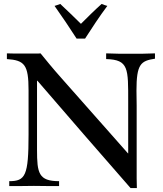

<svg xmlns="http://www.w3.org/2000/svg" viewBox="-20 -945 827 975"><path d="M496 -925C458 -891 424 -857 391 -824C357 -857 323 -891 286 -925C276 -921 267 -918 257 -915C296 -860 333 -805 369 -749H412C448 -805 484 -860 525 -915C515 -918 505 -921 496 -925ZM767 -674C724 -672 687 -672 645 -672C603 -672 560 -672 519 -674V-645C634 -642 631 -597 631 -428V-166H630L294 -546C244 -602 213 -641 186 -674C178 -673 171 -673 163 -673H58C44 -673 29 -674 15 -674V-645C105 -639 125 -616 125 -486V-261C125 -53 109 -25 27 -25V0H69C97 0 121 -1 152 -1C188 -1 212 0 241 0H280V-25C176 -25 168 -66 168 -184V-256V-535H170C327 -352 485 -171 643 10H675C675 -6 674 -22 674 -39V-409C674 -438 673 -465 673 -485C673 -620 695 -636 767 -647Z"/></svg>

Font: Sibila
Style: Regular
Weight: 400
Designer: Stefan Peev
Foundry: Context Ltd
Version: Version 1.000